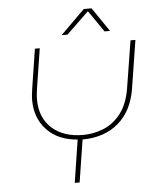

<svg xmlns="http://www.w3.org/2000/svg" viewBox="-59 -930 802 980"><g transform="rotate(-5 342.5 -440.0)"><path d="M284 0 318 -219Q217 -227 160.5 -287.5Q104 -348 104 -440Q104 -454 106 -471Q108 -488 110 -501L141 -700H166L135 -503Q133 -490 131 -472.5Q129 -455 129 -441Q129 -347 188.5 -293.5Q248 -240 348 -240Q403 -240 454 -261Q505 -282 542 -330Q579 -378 592 -457L631 -700H656L617 -453Q599 -341 527.5 -279.5Q456 -218 343 -217L309 0ZM283 -757 407 -880H447L531 -757H503L427 -867L313 -757Z"/></g></svg>

Font: MuseoModerno Thin
Style: Italic
Weight: 100
Italic angle: -9°
Designer: Pablo Cosgaya, Héctor Gatti, Marcela Romero, and the Authors of The MuseoModerno Project.
Foundry: Omnibus-Type Team
Version: Version 1.003